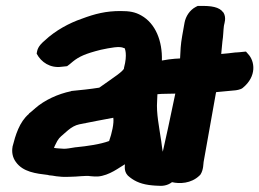

<svg xmlns="http://www.w3.org/2000/svg" viewBox="-20 -604 870 644"><path d="M22 -111C19 -94 22 -76 33 -61C57 -27 100 -22 142 -17L144 -16H145C158 -16 173 -9 214 -11C240 -11 268 -16 284 -13C293 -12 300 -12 306 -12H308C347 -15 381 -43 399 -53C399 -46 394 -24 416 -9C434 5 456 15 493 18H495C496 18 500 19 510 19C522 20 540 20 557 7C582 13 621 12 649 -15L652 -18C663 -34 662 -57 663 -61C674 -124 684 -178 704 -291L705 -295C726 -297 749 -299 769 -301C770 -301 787 -303 794 -309C842 -348 835 -399 812 -423L805 -431L794 -430C794 -430 777 -428 771 -428H769C752 -426 738 -424 722 -423C723 -436 725 -451 726 -465C729 -482 729 -503 731 -517L732 -522C732 -524 740 -544 730 -561V-562H729C716 -581 688 -585 649 -584H643L637 -581C616 -570 603 -549 599 -528L591 -483C586 -455 585 -433 584 -408C580 -408 573 -407 567 -407C554 -406 539 -404 523 -401C525 -466 502 -525 454 -552C433 -564 414 -567 384 -567C336 -567 299 -558 254 -541C213 -527 166 -502 130 -468C123 -462 107 -449 104 -430L103 -424C118 -395 149 -375 186 -380L205 -382L213 -388L225 -398C245 -414 266 -424 318 -437C351 -444 382 -450 395 -443H397C399 -443 408 -421 396 -377V-375C394 -365 361 -344 313 -310C282 -305 252 -302 221 -299H220L218 -298C175 -289 130 -269 97 -240V-239H96C90 -233 84 -229 77 -223V-222C45 -195 32 -151 22 -112ZM161 -108C162 -111 165 -118 172 -131C181 -146 186 -147 208 -167C220 -177 232 -184 246 -187C284 -195 324 -202 360 -209C363 -191 355 -156 346 -131C316 -120 274 -114 234 -110H233C216 -107 203 -105 195 -105C184 -106 171 -106 161 -108ZM508 -288C525 -290 546 -289 568 -290C549 -197 536 -140 526 -95C523 -109 522 -126 519 -142C514 -178 504 -224 507 -265Z"/></svg>

Font: Vapor
Style: BlkObl
Weight: 900
Foundry: Cannot Into Space Fonts
Version: Version 0.179